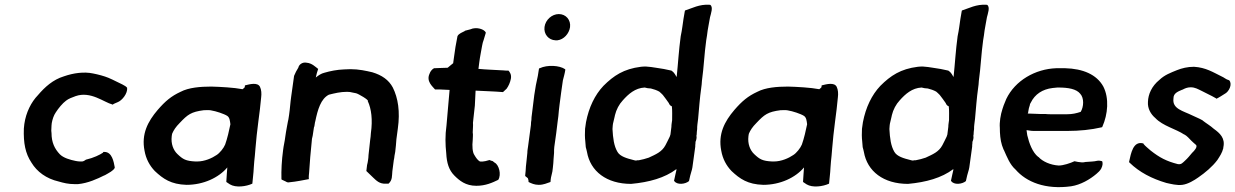

<svg xmlns="http://www.w3.org/2000/svg" viewBox="-20 -775 5179 805"><path d="M80 -236C78 -175 86 -132 112 -93C135 -55 174 -26 226 -14C247 -8 266 -3 293 -3H307C349 -7 388 -25 418 -40H419C438 -51 455 -59 461 -71V-74C457 -96 450 -138 418 -138H413L412 -135C399 -126 372 -113 342 -106H341C336 -102 329 -98 324 -98H315C310 -98 304 -99 298 -100C273 -105 246 -113 231 -128C209 -151 196 -178 196 -217L195 -227C196 -233 195 -243 196 -249L197 -259C200 -275 205 -291 214 -304C225 -321 242 -342 257 -353C267 -361 283 -367 297 -372C360 -394 416 -346 451 -337L452 -336C458 -341 466 -343 472 -346C492 -353 516 -384 513 -407C509 -412 503 -416 493 -421C477 -428 458 -439 434 -449C417 -456 391 -463 370 -467C332 -475 288 -469 248 -455C202 -441 168 -410 139 -376C111 -347 89 -304 82 -255Z M586 -143C592 -109 607 -81 629 -58C664 -25 697 -2 762 0C833 0 897 -30 933 -73C931 -54 931 -39 929 -15V-12L944 -2C969 13 1012 7 1038 -5L1041 -35C1042 -48 1044 -61 1044 -72L1046 -98C1048 -112 1049 -130 1051 -152C1055 -198 1057 -217 1063 -264C1068 -304 1072 -331 1075 -367C1077 -382 1076 -399 1070 -411C1060 -431 1027 -422 1007 -417L1006 -409C1002 -405 1000 -403 997 -401C961 -408 903 -411 866 -412C820 -412 771 -408 737 -390C698 -372 673 -351 641 -314C600 -266 572 -213 586 -143ZM700 -204C701 -209 701 -213 702 -215C708 -229 717 -243 733 -259C767 -295 781 -306 835 -313C847 -313 860 -314 866 -312C885 -309 919 -298 933 -289C943 -282 944 -269 946 -254C941 -229 933 -194 924 -169C918 -154 901 -133 888 -125C869 -112 838 -98 807 -98H799C759 -100 747 -107 724 -129C707 -145 696 -172 700 -204Z M1167 -146C1161 -102 1159 -61 1160 -24L1161 -22L1178 -14C1183 -11 1187 -9 1195 -11C1220 -13 1253 -20 1275 -24C1274 -32 1275 -43 1276 -51C1279 -94 1282 -138 1287 -182L1288 -193C1289 -196 1290 -202 1291 -206C1292 -217 1295 -228 1296 -239C1296 -242 1297 -243 1298 -245L1300 -258C1300 -260 1301 -263 1302 -267C1312 -315 1325 -361 1359 -378C1383 -384 1407 -390 1435 -390C1445 -390 1450 -389 1458 -387L1473 -384C1482 -382 1529 -355 1522 -351C1537 -319 1543 -273 1535 -217C1535 -207 1533 -197 1532 -188C1529 -166 1528 -145 1525 -124V-123C1525 -116 1524 -110 1523 -103C1522 -96 1521 -90 1519 -83L1516 -58L1545 -30C1557 -19 1571 -3 1598 -5H1609C1626 -20 1623 -38 1625 -57L1631 -103C1633 -109 1633 -116 1634 -122L1637 -138C1639 -156 1641 -173 1642 -191L1648 -236C1658 -307 1649 -364 1627 -408C1610 -440 1581 -460 1541 -472C1515 -478 1485 -485 1449 -485C1440 -485 1431 -484 1423 -484C1393 -483 1364 -477 1340 -470C1327 -467 1315 -459 1304 -450C1307 -463 1310 -476 1314 -486C1302 -495 1288 -510 1266 -512C1247 -516 1233 -503 1231 -492L1230 -490C1224 -481 1218 -469 1213 -457L1201 -371C1197 -344 1196 -320 1192 -293L1189 -274L1187 -265C1185 -251 1181 -236 1179 -221L1176 -201C1174 -183 1169 -164 1167 -146Z M1781 -466C1766 -434 1794 -412 1804 -400H1822C1835 -400 1851 -398 1865 -398C1860 -349 1857 -299 1852 -249C1846 -207 1847 -169 1851 -132C1853 -92 1862 -62 1885 -39C1906 -18 1932 4 1977 4C2016 4 2044 -9 2069 -21C2083 -43 2072 -84 2054 -93L2045 -100H2044C2040 -101 2036 -102 2033 -104H2032C2025 -102 2008 -96 1992 -98C1983 -103 1976 -113 1969 -125C1961 -136 1959 -163 1962 -188C1962 -199 1964 -209 1962 -220L1963 -241C1964 -248 1963 -254 1963 -260L1965 -279C1967 -295 1969 -317 1971 -333V-334C1971 -339 1974 -395 1974 -395C2008 -393 2052 -392 2087 -389H2089L2104 -403C2112 -414 2119 -429 2122 -445C2125 -462 2118 -472 2112 -479H2110C2103 -479 2097 -479 2089 -480H2088C2058 -482 2019 -483 1989 -486H1986L1989 -510C1991 -525 1993 -539 1996 -554C2000 -573 2002 -594 2008 -608L2017 -638C2012 -652 1978 -664 1952 -652L1929 -646V-645C1919 -640 1904 -634 1899 -625L1898 -623C1892 -595 1887 -563 1883 -532L1880 -510C1873 -504 1866 -499 1857 -491C1837 -491 1819 -489 1802 -489H1800C1793 -486 1784 -476 1781 -466Z M2220 -376C2217 -355 2213 -316 2210 -295C2209 -287 2208 -282 2208 -272C2207 -266 2206 -261 2206 -251L2194 -161C2193 -152 2191 -145 2191 -134C2189 -118 2187 -91 2185 -77C2185 -66 2183 -51 2182 -40V-37L2193 -28C2194 -26 2195 -22 2196 -17V-12C2208 -6 2221 0 2239 0C2259 0 2273 -7 2288 -12L2289 -23C2290 -34 2294 -44 2296 -56L2298 -72C2300 -84 2300 -97 2301 -109L2303 -134V-135C2303 -144 2303 -151 2304 -159L2312 -216C2314 -231 2316 -250 2318 -265L2321 -288C2323 -316 2329 -359 2333 -389C2334 -395 2340 -438 2340 -438C2343 -450 2348 -467 2350 -481V-484L2349 -485C2326 -501 2275 -504 2243 -489L2240 -488L2238 -476C2237 -471 2236 -466 2235 -457C2229 -432 2224 -404 2220 -376ZM2263 -662C2259 -632 2280 -607 2309 -606H2317C2344 -609 2366 -634 2370 -661C2374 -691 2353 -716 2323 -716C2294 -716 2267 -692 2263 -662Z M2433 -235C2432 -218 2432 -198 2434 -182L2436 -158C2438 -150 2440 -144 2441 -138C2455 -57 2523 -4 2626 -4C2702 -11 2767 -29 2816 -66V-62C2814 -52 2810 -37 2808 -26L2806 -17L2807 -16C2818 1 2853 -2 2869 -16V-17C2871 -24 2872 -31 2874 -39C2876 -49 2881 -60 2883 -73L2895 -160C2895 -164 2895 -169 2896 -175V-180C2899 -187 2902 -197 2900 -206L2901 -211C2901 -218 2902 -226 2903 -234C2903 -240 2903 -246 2904 -253L2907 -277C2911 -320 2914 -364 2920 -406C2921 -416 2923 -425 2923 -436C2931 -493 2933 -549 2941 -606C2944 -620 2945 -634 2947 -647C2950 -667 2954 -684 2957 -703C2960 -716 2972 -747 2957 -755H2955C2912 -758 2881 -740 2852 -731L2851 -727C2847 -705 2844 -686 2841 -663C2839 -650 2837 -636 2834 -623C2826 -565 2823 -508 2817 -452C2812 -459 2808 -471 2796 -478V-479H2795C2774 -484 2753 -488 2730 -491L2710 -494C2703 -495 2696 -495 2689 -496H2688C2682 -496 2673 -496 2667 -495C2595 -486 2553 -458 2510 -415C2474 -377 2449 -325 2437 -263ZM2549 -248 2550 -256C2551 -262 2557 -287 2558 -290V-291C2564 -316 2576 -338 2591 -354C2615 -381 2643 -406 2683 -408C2690 -406 2700 -404 2709 -404C2721 -401 2733 -397 2744 -391C2749 -387 2753 -383 2759 -377C2767 -366 2777 -354 2784 -343C2786 -338 2789 -332 2797 -329C2799 -311 2798 -289 2798 -271C2797 -261 2795 -254 2795 -243L2791 -211C2790 -207 2789 -204 2788 -202C2782 -191 2776 -176 2770 -166C2755 -138 2730 -128 2700 -114C2686 -109 2673 -106 2658 -103H2652C2650 -102 2648 -102 2645 -102C2643 -102 2640 -103 2636 -104C2608 -111 2580 -119 2569 -138C2554 -163 2550 -196 2548 -234C2548 -237 2549 -243 2549 -248Z M3004 -143C3010 -109 3025 -81 3047 -58C3082 -25 3115 -2 3180 0C3251 0 3315 -30 3351 -73C3349 -54 3349 -39 3347 -15V-12L3362 -2C3387 13 3430 7 3456 -5L3459 -35C3460 -48 3462 -61 3462 -72L3464 -98C3466 -112 3467 -130 3469 -152C3473 -198 3475 -217 3481 -264C3486 -304 3490 -331 3493 -367C3495 -382 3494 -399 3488 -411C3478 -431 3445 -422 3425 -417L3424 -409C3420 -405 3418 -403 3415 -401C3379 -408 3321 -411 3284 -412C3238 -412 3189 -408 3155 -390C3116 -372 3091 -351 3059 -314C3018 -266 2990 -213 3004 -143ZM3118 -204C3119 -209 3119 -213 3120 -215C3126 -229 3135 -243 3151 -259C3185 -295 3199 -306 3253 -313C3265 -313 3278 -314 3284 -312C3303 -309 3337 -298 3351 -289C3361 -282 3362 -269 3364 -254C3359 -229 3351 -194 3342 -169C3336 -154 3319 -133 3306 -125C3287 -112 3256 -98 3225 -98H3217C3177 -100 3165 -107 3142 -129C3125 -145 3114 -172 3118 -204Z M3594 -235C3593 -218 3593 -198 3595 -182L3597 -158C3599 -150 3601 -144 3602 -138C3616 -57 3684 -4 3787 -4C3863 -11 3928 -29 3977 -66V-62C3975 -52 3971 -37 3969 -26L3967 -17L3968 -16C3979 1 4014 -2 4030 -16V-17C4032 -24 4033 -31 4035 -39C4037 -49 4042 -60 4044 -73L4056 -160C4056 -164 4056 -169 4057 -175V-180C4060 -187 4063 -197 4061 -206L4062 -211C4062 -218 4063 -226 4064 -234C4064 -240 4064 -246 4065 -253L4068 -277C4072 -320 4075 -364 4081 -406C4082 -416 4084 -425 4084 -436C4092 -493 4094 -549 4102 -606C4105 -620 4106 -634 4108 -647C4111 -667 4115 -684 4118 -703C4121 -716 4133 -747 4118 -755H4116C4073 -758 4042 -740 4013 -731L4012 -727C4008 -705 4005 -686 4002 -663C4000 -650 3998 -636 3995 -623C3987 -565 3984 -508 3978 -452C3973 -459 3969 -471 3957 -478V-479H3956C3935 -484 3914 -488 3891 -491L3871 -494C3864 -495 3857 -495 3850 -496H3849C3843 -496 3834 -496 3828 -495C3756 -486 3714 -458 3671 -415C3635 -377 3610 -325 3598 -263ZM3710 -248 3711 -256C3712 -262 3718 -287 3719 -290V-291C3725 -316 3737 -338 3752 -354C3776 -381 3804 -406 3844 -408C3851 -406 3861 -404 3870 -404C3882 -401 3894 -397 3905 -391C3910 -387 3914 -383 3920 -377C3928 -366 3938 -354 3945 -343C3947 -338 3950 -332 3958 -329C3960 -311 3959 -289 3959 -271C3958 -261 3956 -254 3956 -243L3952 -211C3951 -207 3950 -204 3949 -202C3943 -191 3937 -176 3931 -166C3916 -138 3891 -128 3861 -114C3847 -109 3834 -106 3819 -103H3813C3811 -102 3809 -102 3806 -102C3804 -102 3801 -103 3797 -104C3769 -111 3741 -119 3730 -138C3715 -163 3711 -196 3709 -234C3709 -237 3710 -243 3710 -248Z M4172 -239C4172 -215 4174 -188 4181 -166C4183 -159 4186 -154 4188 -147H4189V-146C4202 -117 4214 -85 4238 -64C4283 -12 4363 21 4471 6C4511 0 4550 -23 4577 -46C4584 -52 4592 -59 4597 -68C4604 -82 4604 -92 4601 -99C4595 -101 4588 -102 4581 -101C4564 -97 4554 -98 4533 -96H4532C4519 -93 4514 -94 4500 -96L4485 -99C4468 -91 4438 -81 4419 -81C4384 -83 4351 -98 4334 -117H4333C4309 -136 4295 -174 4287 -208C4286 -214 4285 -220 4284 -229H4287C4297 -228 4302 -226 4314 -226H4455C4506 -226 4555 -231 4598 -241L4601 -242L4602 -244C4625 -296 4631 -363 4606 -412C4578 -463 4520 -487 4446 -489H4409C4320 -486 4236 -437 4199 -360C4196 -351 4191 -342 4188 -333L4183 -318C4175 -294 4170 -262 4172 -239ZM4289 -299C4289 -300 4291 -303 4291 -304V-306C4292 -315 4295 -327 4298 -335V-336C4298 -339 4300 -341 4302 -345C4319 -380 4351 -401 4393 -406C4399 -407 4403 -407 4413 -408H4418C4459 -408 4493 -402 4509 -382C4526 -364 4524 -327 4511 -306C4493 -300 4476 -296 4454 -296H4386C4378 -296 4372 -296 4364 -297H4343C4325 -297 4308 -299 4289 -299Z M4714 -95 4716 -93C4757 -53 4809 -26 4870 -8C4889 -4 4914 3 4937 0C4961 -3 4987 -19 5004 -31C5033 -51 5063 -76 5084 -104C5095 -121 5104 -134 5109 -154V-157C5118 -196 5094 -217 5069 -235C5055 -248 5037 -258 5022 -270V-271H5021C5007 -279 4993 -284 4979 -291C4941 -310 4894 -318 4900 -362V-363C4900 -384 4918 -391 4937 -399H4938C4947 -404 4958 -409 4972 -409C4991 -409 5003 -401 5018 -394C5036 -384 5056 -376 5078 -363L5080 -361C5084 -362 5113 -380 5114 -381C5133 -390 5148 -422 5134 -438L5132 -439C5120 -442 5113 -450 5101 -455C5066 -472 5036 -492 4986 -495C4959 -495 4935 -489 4915 -481C4888 -470 4863 -461 4841 -440C4809 -414 4794 -380 4793 -348C4791 -320 4805 -296 4824 -280C4855 -247 4911 -234 4945 -211H4946C4957 -205 4966 -194 4975 -185C4982 -178 4986 -175 4995 -167C5001 -159 4989 -144 4978 -134C4968 -122 4960 -112 4949 -102C4939 -93 4933 -84 4918 -87C4871 -99 4842 -114 4804 -144C4793 -154 4782 -162 4774 -172V-174H4772C4731 -184 4722 -133 4714 -97Z"/></svg>

Font: Hussar Pisanka
Style: SbdKur
Weight: 600
Designer: Robert Jablonski
Foundry: Cannot Into Space Fonts
Version: Version 1.070